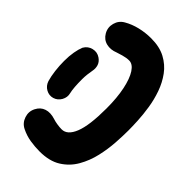

<svg xmlns="http://www.w3.org/2000/svg" viewBox="-81 -694 1032 1032"><g transform="rotate(-45 435.0 -178.5)"><path d="M9.3 -182.1Q9.3 -217.3 15.1 -253.9Q21 -290.5 37.6 -323.7Q52.7 -354.5 86.2 -365.7Q119.6 -377 150.4 -361.3Q180.7 -346.2 190.4 -316.9Q200.2 -287.6 187.5 -248.5Q183.1 -235.4 180.2 -216.8Q177.2 -198.2 177.2 -182.1Q177.2 -139.2 237.8 -115Q298.3 -90.8 426.8 -90.8Q508.3 -90.8 568.8 -103.5Q629.4 -116.2 662.6 -137.9Q695.8 -159.7 695.8 -187Q695.8 -207.5 688.7 -232.2Q681.6 -256.8 678.7 -264.6Q664.6 -299.3 672.4 -330.6Q680.2 -361.8 710 -378.9Q739.7 -396 773.4 -387Q807.1 -377.9 824.2 -347.7Q843.8 -314 853.8 -272.5Q863.8 -231 863.8 -187Q863.8 -123.5 840.1 -79.1Q816.4 -34.7 777.1 -5.9Q737.8 22.9 689.9 39.8Q642.1 56.6 592.8 64.2Q543.5 71.8 500 74Q456.5 76.2 426.8 76.2Q387.2 76.2 333.3 72.8Q279.3 69.3 222.9 56.4Q166.5 43.5 117.9 15.6Q69.3 -12.2 39.3 -60.1Q9.3 -107.9 9.3 -182.1ZM264.6 -333.5Q257.3 -359.4 270.5 -383.1Q283.7 -406.7 310.5 -415.5Q338.4 -423.8 374.5 -428.2Q410.6 -432.6 446.3 -432.6Q484.4 -432.6 514.9 -427.2Q545.4 -421.9 566.4 -413.1Q593.3 -397.9 600.3 -368.7Q607.4 -339.4 590.3 -314.9Q576.7 -295.4 557.4 -289.3Q538.1 -283.2 517.1 -287.6Q502.9 -290.5 483.2 -292.7Q463.4 -294.9 446.3 -294.9Q413.6 -294.9 388.2 -293Q362.8 -291 347.2 -287.1Q321.3 -280.3 296.9 -293.9Q272.5 -307.6 264.6 -333.5Z"/></g></svg>

Font: Mikhak Black
Style: Regular
Weight: 900
Designer: Amin Abedi
Version: Version 3.3